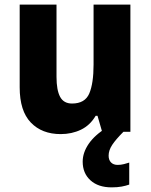

<svg xmlns="http://www.w3.org/2000/svg" viewBox="-20 -569 650 829"><path d="M543 -549V0H421L401 -69H393Q369 -28 329.5 -9Q290 10 242 10Q161 10 113 -40Q65 -90 65 -192V-549H224V-237Q224 -180 239.5 -151Q255 -122 291 -122Q347 -122 365.5 -165.5Q384 -209 384 -290V-549ZM449 103Q449 122 459.5 132.5Q470 143 488 143Q502 143 515.5 139.5Q529 136 538 133V228Q524 233 505.5 236.5Q487 240 462 240Q404 240 370.5 209.5Q337 179 337 129Q337 90 363 52Q389 14 441 -18L513 0Q480 33 464.5 56.5Q449 80 449 103Z"/></svg>

Font: Noto Sans Telugu SemiCondensed ExtraBold
Style: Regular
Weight: 800
Width: 4
Designer: Jelle Bosma - Monotype Design Team
Foundry: Monotype Imaging Inc.
Version: Version 2.005; ttfautohint (v1.8.4.7-5d5b)